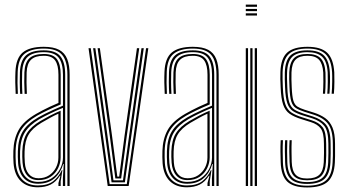

<svg xmlns="http://www.w3.org/2000/svg" viewBox="-20 -810 1519 836"><path d="M273.5 0V-484.8Q273.5 -543.2 250.6 -570.9Q227.8 -598.5 170.5 -598.5Q115.8 -598.5 87.5 -576.2Q59.2 -554 57 -497Q56 -474.2 56.2 -450Q56.5 -425.8 57.8 -401.2H48.2Q46.8 -427 46.5 -451Q46.2 -475 47.2 -497.2Q49.5 -557 79.2 -581.6Q109 -606.2 170.5 -606.2Q212.8 -606.2 237.4 -593.1Q262 -580 272.6 -553Q283.2 -526 283.2 -484.8V0ZM146.5 -18Q181.2 -18 205.1 -33.9Q229 -49.8 241.6 -74.4Q254.2 -99 254.2 -124.5V-340.5Q224.2 -328.2 197.1 -315.1Q170 -302 150.8 -290.8Q108.2 -265.5 88.8 -234.4Q69.2 -203.2 67.5 -151.8Q67 -136.5 67.2 -125.9Q67.5 -115.2 68.5 -100.5Q71.5 -60.8 92 -39.4Q112.5 -18 146.5 -18ZM147.2 -25.8Q116.5 -25.8 98.8 -45.8Q81 -65.8 78.2 -101.8Q77 -117 77 -127.2Q77 -137.5 77.2 -151Q78.8 -200.8 97.1 -230Q115.5 -259.2 155.5 -283Q176.2 -295.2 198.6 -306.9Q221 -318.5 244 -328V-124.2Q244 -100.8 233.1 -78Q222.2 -55.2 200.8 -40.5Q179.2 -25.8 147.2 -25.8ZM147.5 -33.8Q174.2 -33.8 193.6 -46.6Q213 -59.5 223.6 -80.1Q234.2 -100.8 234.2 -124V-315Q214.5 -306 196.9 -296.2Q179.2 -286.5 160 -275.2Q121.2 -252 104.8 -224.2Q88.2 -196.5 87 -150.5Q86.8 -138.8 86.8 -128Q86.8 -117.2 88 -102Q90.2 -69.8 105.8 -51.8Q121.2 -33.8 147.5 -33.8ZM144.2 5.5Q98 5.5 70.5 -21.5Q43 -48.5 39 -99.2Q38 -113.8 37.9 -125.9Q37.8 -138 38.2 -153.2Q39.8 -205.2 60.9 -243.6Q82 -282 137 -314Q150.5 -321.8 165.5 -329.6Q180.5 -337.5 197.6 -345.5Q214.8 -353.5 234.5 -361.8V-484.8Q234.5 -526.2 220.1 -546.8Q205.8 -567.2 170.5 -567.2Q133 -567.2 115.2 -550Q97.5 -532.8 96 -494.8Q95.2 -475.2 95.5 -451.1Q95.8 -427 97 -401.2H87.2Q85.8 -428 85.6 -452.2Q85.5 -476.5 86.2 -495Q88 -537.8 108.1 -556.4Q128.2 -575 170.5 -575Q211.5 -575 227.9 -552.4Q244.2 -529.8 244.2 -484.8V-355.2Q214.8 -343 187.4 -330Q160 -317 141.5 -306.2Q94 -278.8 71.8 -243.4Q49.5 -208 48 -153Q47.8 -138 47.8 -126.2Q47.8 -114.5 48.8 -99.8Q52.5 -53 77.5 -27.8Q102.5 -2.5 145 -2.5Q187.5 -2.5 211.5 -21Q235.5 -39.5 249.2 -69.2H251.8L244.2 -20.8V0H234.5V-13L243 -44.8H240.8Q223.8 -18 200.4 -6.2Q177 5.5 144.2 5.5ZM253.8 0V-33L257.5 -95.8H255.2Q244.5 -58 217.5 -34Q190.5 -10 145.8 -10Q107 -10 84.4 -33.9Q61.8 -57.8 58.8 -100.2Q57.8 -115.5 57.6 -126.6Q57.5 -137.8 57.8 -152.2Q59.2 -205.8 79.8 -238.9Q100.2 -272 146.5 -298.8Q159.5 -306.2 176.2 -314.6Q193 -323 212.8 -332Q232.5 -341 254.2 -350V-484.8Q254.2 -534 235.8 -558.4Q217.2 -582.8 170.5 -582.8Q122.8 -582.8 100.6 -562.4Q78.5 -542 76.5 -495.2Q75.8 -478 75.9 -453.1Q76 -428.2 77.5 -401.2H67.8Q66.2 -427.5 66.1 -452.4Q66 -477.2 66.8 -495.5Q68.8 -546.2 93 -568.5Q117.2 -590.8 170.5 -590.8Q222 -590.8 242.9 -564.9Q263.8 -539 263.8 -484.8V0Z M449 0 365.5 -600H375.2L457.5 -8.2H532L616 -600H625.8L540.2 0ZM465.8 -16.2 439 -212.8 385.5 -600H395.2L448.5 -215.5L474 -24.8H515.5L541.5 -214.2L596 -600H606L550.8 -211L523.8 -16.2ZM482.2 -32.8 458 -218.2 405 -600H414.8L467.5 -221L490.8 -41H499L522.5 -220.2L576.2 -600H586.2L532 -217.5L507.5 -32.8Z M922.5 0V-484.8Q922.5 -543.2 899.6 -570.9Q876.8 -598.5 819.5 -598.5Q764.8 -598.5 736.5 -576.2Q708.2 -554 706 -497Q705 -474.2 705.2 -450Q705.5 -425.8 706.8 -401.2H697.2Q695.8 -427 695.5 -451Q695.2 -475 696.2 -497.2Q698.5 -557 728.2 -581.6Q758 -606.2 819.5 -606.2Q861.8 -606.2 886.4 -593.1Q911 -580 921.6 -553Q932.2 -526 932.2 -484.8V0ZM795.5 -18Q830.2 -18 854.1 -33.9Q878 -49.8 890.6 -74.4Q903.2 -99 903.2 -124.5V-340.5Q873.2 -328.2 846.1 -315.1Q819 -302 799.8 -290.8Q757.2 -265.5 737.8 -234.4Q718.2 -203.2 716.5 -151.8Q716 -136.5 716.2 -125.9Q716.5 -115.2 717.5 -100.5Q720.5 -60.8 741 -39.4Q761.5 -18 795.5 -18ZM796.2 -25.8Q765.5 -25.8 747.8 -45.8Q730 -65.8 727.2 -101.8Q726 -117 726 -127.2Q726 -137.5 726.2 -151Q727.8 -200.8 746.1 -230Q764.5 -259.2 804.5 -283Q825.2 -295.2 847.6 -306.9Q870 -318.5 893 -328V-124.2Q893 -100.8 882.1 -78Q871.2 -55.2 849.8 -40.5Q828.2 -25.8 796.2 -25.8ZM796.5 -33.8Q823.2 -33.8 842.6 -46.6Q862 -59.5 872.6 -80.1Q883.2 -100.8 883.2 -124V-315Q863.5 -306 845.9 -296.2Q828.2 -286.5 809 -275.2Q770.2 -252 753.8 -224.2Q737.2 -196.5 736 -150.5Q735.8 -138.8 735.8 -128Q735.8 -117.2 737 -102Q739.2 -69.8 754.8 -51.8Q770.2 -33.8 796.5 -33.8ZM793.2 5.5Q747 5.5 719.5 -21.5Q692 -48.5 688 -99.2Q687 -113.8 686.9 -125.9Q686.8 -138 687.2 -153.2Q688.8 -205.2 709.9 -243.6Q731 -282 786 -314Q799.5 -321.8 814.5 -329.6Q829.5 -337.5 846.6 -345.5Q863.8 -353.5 883.5 -361.8V-484.8Q883.5 -526.2 869.1 -546.8Q854.8 -567.2 819.5 -567.2Q782 -567.2 764.2 -550Q746.5 -532.8 745 -494.8Q744.2 -475.2 744.5 -451.1Q744.8 -427 746 -401.2H736.2Q734.8 -428 734.6 -452.2Q734.5 -476.5 735.2 -495Q737 -537.8 757.1 -556.4Q777.2 -575 819.5 -575Q860.5 -575 876.9 -552.4Q893.2 -529.8 893.2 -484.8V-355.2Q863.8 -343 836.4 -330Q809 -317 790.5 -306.2Q743 -278.8 720.8 -243.4Q698.5 -208 697 -153Q696.8 -138 696.8 -126.2Q696.8 -114.5 697.8 -99.8Q701.5 -53 726.5 -27.8Q751.5 -2.5 794 -2.5Q836.5 -2.5 860.5 -21Q884.5 -39.5 898.2 -69.2H900.8L893.2 -20.8V0H883.5V-13L892 -44.8H889.8Q872.8 -18 849.4 -6.2Q826 5.5 793.2 5.5ZM902.8 0V-33L906.5 -95.8H904.2Q893.5 -58 866.5 -34Q839.5 -10 794.8 -10Q756 -10 733.4 -33.9Q710.8 -57.8 707.8 -100.2Q706.8 -115.5 706.6 -126.6Q706.5 -137.8 706.8 -152.2Q708.2 -205.8 728.8 -238.9Q749.2 -272 795.5 -298.8Q808.5 -306.2 825.2 -314.6Q842 -323 861.8 -332Q881.5 -341 903.2 -350V-484.8Q903.2 -534 884.8 -558.4Q866.2 -582.8 819.5 -582.8Q771.8 -582.8 749.6 -562.4Q727.5 -542 725.5 -495.2Q724.8 -478 724.9 -453.1Q725 -428.2 726.5 -401.2H716.8Q715.2 -427.5 715.1 -452.4Q715 -477.2 715.8 -495.5Q717.8 -546.2 742 -568.5Q766.2 -590.8 819.5 -590.8Q871 -590.8 891.9 -564.9Q912.8 -539 912.8 -484.8V0Z M1050.2 -780.5V-790H1099V-780.5ZM1050.2 -742.5V-752H1099V-742.5ZM1050.2 -761.5V-771H1099V-761.5ZM1089.2 0V-600H1099V0ZM1050.2 0V-600H1060V0ZM1069.8 0V-600H1079.5V0Z M1317.2 6.2Q1257.5 6.2 1230.8 -19.2Q1204 -44.8 1202.2 -103.8Q1201.5 -127.2 1201.1 -149.5Q1200.8 -171.8 1202.2 -199.5H1212Q1210.5 -171 1210.9 -148.8Q1211.2 -126.5 1211.8 -104Q1213.5 -49 1237.9 -25.2Q1262.2 -1.5 1317.2 -1.5Q1373.8 -1.5 1399.8 -24.9Q1425.8 -48.2 1428.2 -102.8Q1429.2 -119.5 1429.4 -131Q1429.5 -142.5 1429.4 -154.2Q1429.2 -166 1429.2 -183.8Q1429.2 -242.5 1409 -269.9Q1388.8 -297.2 1344 -311.2L1304.2 -323.8Q1281.5 -331 1268 -339.8Q1254.5 -348.5 1248.2 -368.8Q1242 -389 1240.5 -430.5Q1239.8 -452 1239.2 -464.5Q1238.8 -477 1239.5 -495Q1241.2 -536.8 1259.2 -555.9Q1277.2 -575 1318.8 -575Q1357.8 -575 1376.1 -556.2Q1394.5 -537.5 1397.2 -493.8Q1397.8 -483.2 1397.6 -454.8Q1397.5 -426.2 1395.5 -402H1386Q1387.8 -426.2 1388 -454.5Q1388.2 -482.8 1387.5 -493.8Q1385 -532.5 1369 -549.9Q1353 -567.2 1318.8 -567.2Q1283.5 -567.2 1267 -550.4Q1250.5 -533.5 1249.2 -495Q1248.5 -477 1249 -464.1Q1249.5 -451.2 1250.2 -430.5Q1251.8 -391.2 1257.1 -372.6Q1262.5 -354 1274.5 -346.2Q1286.5 -338.5 1307 -332L1346.8 -319.5Q1376 -310.2 1396.5 -295.4Q1417 -280.5 1427.9 -254.2Q1438.8 -228 1438.8 -183.8Q1438.8 -166 1438.9 -154.1Q1439 -142.2 1438.9 -130.8Q1438.8 -119.2 1438 -102.5Q1435 -45.2 1407.6 -19.5Q1380.2 6.2 1317.2 6.2ZM1317.2 -9.2Q1267.8 -9.2 1245.4 -31.2Q1223 -53.2 1221.5 -104.2Q1220.8 -128 1220.4 -150Q1220 -172 1221.5 -199.5H1231Q1230 -172.8 1230.1 -151.1Q1230.2 -129.5 1231 -104.5Q1232.5 -57.5 1252.6 -37.4Q1272.8 -17.2 1317.2 -17.2Q1363.8 -17.2 1385.2 -37.1Q1406.8 -57 1409 -103.2Q1410.2 -127.2 1410 -144.2Q1409.8 -161.2 1409.8 -183.8Q1409.8 -239.8 1391.8 -261.9Q1373.8 -284 1339 -295L1298.5 -307.5Q1272.2 -315.8 1255.9 -326.1Q1239.5 -336.5 1231.2 -359.8Q1223 -383 1221.2 -430Q1220.5 -449.5 1220 -464.8Q1219.5 -480 1220.2 -495.5Q1221.8 -546.8 1245 -568.8Q1268.2 -590.8 1318.8 -590.8Q1368.8 -590.8 1391 -567.9Q1413.2 -545 1416.2 -494.5Q1417.2 -482 1416.9 -453.2Q1416.5 -424.5 1414.5 -402H1405Q1407 -424.5 1407.2 -454.2Q1407.5 -484 1406.8 -494Q1403.8 -543 1382.6 -562.9Q1361.5 -582.8 1318.8 -582.8Q1272.8 -582.8 1252.2 -562.2Q1231.8 -541.8 1230 -495.8Q1229.2 -477 1229.8 -464.4Q1230.2 -451.8 1231 -430Q1232.5 -385.8 1239.6 -364.1Q1246.8 -342.5 1261.8 -333Q1276.8 -323.5 1301.5 -315.5L1341.5 -303Q1380 -290.8 1399.8 -266.8Q1419.5 -242.8 1419.5 -183.8Q1419.5 -158.2 1419.8 -143.1Q1420 -128 1418.8 -103.2Q1416.2 -53.2 1392.9 -31.2Q1369.5 -9.2 1317.2 -9.2ZM1317.2 -25Q1278 -25 1260 -43.4Q1242 -61.8 1240.8 -105Q1240 -127.2 1239.6 -149.1Q1239.2 -171 1240.8 -199.5H1250.2Q1249 -169.8 1249.4 -149Q1249.8 -128.2 1250.2 -105Q1251.5 -67 1266.8 -49.9Q1282 -32.8 1317.2 -32.8Q1353.5 -32.8 1370.6 -49.2Q1387.8 -65.8 1389.8 -103.8Q1391 -129.5 1390.8 -144.9Q1390.5 -160.2 1390.5 -183.8Q1390.5 -232.2 1376.5 -250.8Q1362.5 -269.2 1333.8 -278.2L1293 -291Q1260.5 -301 1241.1 -314.6Q1221.8 -328.2 1212.8 -354.6Q1203.8 -381 1202 -429.5Q1201 -450.8 1200.6 -465.5Q1200.2 -480.2 1201 -496.5Q1202.8 -556 1230.6 -581.1Q1258.5 -606.2 1318.8 -606.2Q1377.5 -606.2 1404.6 -580.4Q1431.8 -554.5 1435.5 -494.8Q1436.2 -483.5 1436 -454.1Q1435.8 -424.8 1433.8 -402H1424Q1426.2 -425.5 1426.5 -454.5Q1426.8 -483.5 1426 -494.8Q1422.5 -549.8 1397.8 -574.1Q1373 -598.5 1318.8 -598.5Q1262.8 -598.5 1237.5 -574.5Q1212.2 -550.5 1210.5 -495.8Q1210 -479.2 1210.4 -465.5Q1210.8 -451.8 1211.5 -429.8Q1213.5 -381.2 1222.4 -356.4Q1231.2 -331.5 1249.2 -319.9Q1267.2 -308.2 1295.8 -299.2L1336.2 -286.5Q1369.2 -276.5 1384.8 -255.8Q1400.2 -235 1400.2 -183.8Q1400.2 -166 1400.4 -154.9Q1400.5 -143.8 1400.4 -132.8Q1400.2 -121.8 1399.2 -103.8Q1397.2 -62.2 1378.5 -43.6Q1359.8 -25 1317.2 -25Z"/></svg>

Font: Big Shoulders Inline Text ExtraLight
Style: Regular
Weight: 250
Version: Version 2.002